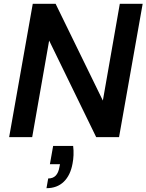

<svg xmlns="http://www.w3.org/2000/svg" viewBox="-20 -720 769 1008"><path d="M28 0 152 -700H272L520 -192L609 -700H729L605 0H485L238 -507L149 0ZM224 268 233 217Q258 217 272.5 202Q287 187 292 157L295 142H242L259 46H364Q367 70 366 94Q365 118 361 138Q350 200 315 234Q280 268 224 268Z"/></svg>

Font: DM Sans 10pt SemiBold
Style: Italic
Weight: 600
Italic angle: -10°
Version: Version 4.004;gftools[0.9.30]